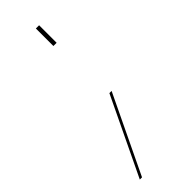

<svg xmlns="http://www.w3.org/2000/svg" viewBox="-217 -491 674 674"><g transform="rotate(-45 120.0 -154.5)"><path d="M160 -128H171L32 162H21ZM138 -471H154V-384H138Z"/></g></svg>

Font: HK Grotesk Thin
Style: Regular
Weight: 100
Designer: Alfredo Marco Pradil
Foundry: Hanken Design Co.
Version: Version 3.001